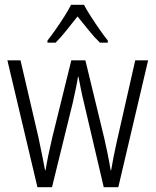

<svg xmlns="http://www.w3.org/2000/svg" viewBox="-20 -785 652 805"><path d="M332 -354Q325 -382 319.5 -410Q314 -438 309 -463H307Q303 -438 297 -409.5Q291 -381 285 -354L198 0H137L11 -532H66L141 -210Q149 -172 156 -137.5Q163 -103 169 -71H171Q175 -97 182.5 -133.5Q190 -170 199 -208L279 -532H338L417 -206Q424 -176 431 -141.5Q438 -107 444 -71H446Q451 -100 456 -126.5Q461 -153 469 -188L547 -532H601L476 0H415ZM332 -765Q344 -742 362.5 -713.5Q381 -685 400 -658Q419 -631 432 -615V-606H399Q376 -628 352 -658Q328 -688 305 -716Q283 -688 258.5 -657.5Q234 -627 213 -606H179V-615Q195 -635 213.5 -661.5Q232 -688 249.5 -715.5Q267 -743 278 -765Z"/></svg>

Font: Noto Sans Gurmukhi Condensed Light
Style: Regular
Weight: 300
Width: 3
Designer: Jelle Bosma - Monotype Design Team
Foundry: Monotype Imaging Inc.
Version: Version 2.004; ttfautohint (v1.8.4.7-5d5b)